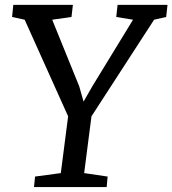

<svg xmlns="http://www.w3.org/2000/svg" viewBox="-20 -763 703 783"><path d="M123 -43 228 -57.1 257.8 -288.6 80.6 -682.6 29.3 -693.8 34.2 -743.2H277.3L271.5 -693.8L192.9 -682.6L303.2 -410.6L320.8 -348.6L356 -410.2L522.5 -682.6L454.1 -693.8L459.5 -743.2H663.1L657.7 -693.8L608.4 -682.6L353 -288.6L323.2 -57.1L418.9 -43L415 0H118.7Z"/></svg>

Font: Merriweather
Style: Italic
Weight: 400
Italic angle: -7°
Designer: Eben Sorkin ( eben@eyebytes.com )
Foundry: Eben Sorkin ( eben@eyebytes.com )
Version: Version 1.005; ttfautohint (v0.97) -l 13 -r 13 -G 200 -x 24 